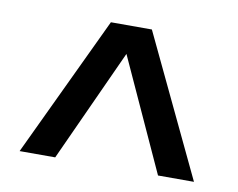

<svg xmlns="http://www.w3.org/2000/svg" viewBox="-53 -593 653 526"><g transform="rotate(10 273.5 -329.5)"><path d="M516 -134H416L273 -447L130 -134H31L216 -525H330Z"/></g></svg>

Font: Montserrat Medium
Style: Regular
Weight: 500
Designer: Julieta Ulanovsky
Foundry: Julieta Ulanovsky
Version: Version 6.001